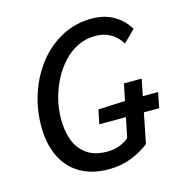

<svg xmlns="http://www.w3.org/2000/svg" viewBox="-102 -762 837 869"><g transform="rotate(-15 317.0 -327.5)"><path d="M303 12Q225 12 169.5 -20.5Q114 -53 85.5 -113Q57 -173 57 -255Q57 -334 82 -408.5Q107 -483 153 -541Q199 -599 262.5 -633Q326 -667 404 -667Q463 -667 507 -641Q551 -615 575 -573L520 -519Q500 -552 469.5 -569.5Q439 -587 399 -587Q354 -587 316 -568.5Q278 -550 248 -517.5Q218 -485 196.5 -443.5Q175 -402 163.5 -355.5Q152 -309 152 -263Q152 -206 168.5 -162.5Q185 -119 221.5 -93Q258 -67 318 -67Q350 -67 376 -77.5Q402 -88 419 -103L469 -346H552L494 -55Q458 -26 409.5 -7Q361 12 303 12ZM313 -196 327 -262 456 -268H608L594 -196Z"/></g></svg>

Font: Source Sans 3 ExtraLight Medium
Style: Italic
Weight: 500
Italic angle: -11°
Version: Version 3.052;hotconv 1.1.0;makeotfexe 2.6.0